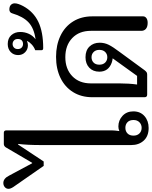

<svg xmlns="http://www.w3.org/2000/svg" viewBox="47 -1028 933 1180"><g transform="rotate(-90 514.0 -437.5)"><path d="M213 -98V-653Q213 -737 220 -793H216L112 -636H85L-45 -823Q-56 -840 -56 -852Q-56 -866 -45.5 -875Q-35 -884 -20 -884Q8 -884 26 -847L101 -707H104L199 -869Q207 -881 220 -881H289Q295 -881 299 -877.5Q303 -874 303 -867V-214Q303 -201 299 -171Q313 -177 327 -177Q365 -177 392.5 -151.5Q420 -126 420 -85Q420 -42 391 -16.5Q362 9 318 9Q268 9 240.5 -21Q213 -51 213 -98ZM367 -84Q367 -108 353.5 -121Q340 -134 319 -134Q298 -134 284.5 -121Q271 -108 271 -84Q271 -61 284.5 -47.5Q298 -34 319 -34Q339 -34 353 -47.5Q367 -61 367 -84Z M915 -36V-346Q915 -418 870.5 -460.5Q826 -503 753 -503Q681 -503 636.5 -460.5Q592 -418 592 -346V-171Q592 -111 585 -62H638L746 -212Q730 -214 719 -218Q664 -238 664 -294Q664 -333 688.5 -356Q713 -379 753 -379Q795 -379 818.5 -354.5Q842 -330 842 -292Q842 -262 829 -236Q816 -210 785 -169L673 -16Q666 -7 660.5 -3.5Q655 0 646 0H523Q507 0 507 -16V-337Q507 -405 538.5 -455.5Q570 -506 626 -533Q682 -560 755 -560Q828 -560 884.5 -533Q941 -506 972.5 -455.5Q1004 -405 1004 -337V-25Q1004 -13 993.5 -5Q983 3 964 3Q940 3 927.5 -7.5Q915 -18 915 -36ZM798 -294Q798 -316 785 -329Q772 -342 753 -342Q733 -342 720 -329.5Q707 -317 707 -294Q707 -271 720 -258Q733 -245 753 -245Q772 -245 785 -258Q798 -271 798 -294Z M796 -649V-688Q815 -695 830 -708.5Q845 -722 852 -736L850 -739Q841 -733 826 -733Q801 -733 783.5 -750Q766 -767 766 -793Q766 -821 785 -839Q804 -857 834 -857Q869 -857 888.5 -835Q908 -813 908 -780Q908 -752 896.5 -727Q885 -702 863 -686Q931 -695 967 -729Q1003 -763 1022 -828Q1027 -847 1046 -847Q1065 -847 1074.5 -837.5Q1084 -828 1084 -814Q1084 -794 1067 -762Q1033 -699 970.5 -669Q908 -639 809 -639Q796 -639 796 -649ZM865 -795Q865 -810 856 -818.5Q847 -827 834 -827Q821 -827 812 -818.5Q803 -810 803 -795Q803 -780 812 -771.5Q821 -763 834 -763Q848 -763 856.5 -771Q865 -779 865 -795Z"/></g></svg>

Font: Maitree Medium
Style: Regular
Weight: 500
Designer: CadsonDemak Team
Foundry: CadsonDemak
Version: Version 1.000